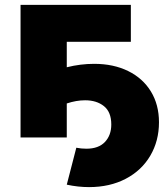

<svg xmlns="http://www.w3.org/2000/svg" viewBox="-20 -562 683 785"><path d="M64 -542H515V-391H253V-287Q309 -301 365 -301Q444 -301 504 -271.5Q564 -242 597 -188Q630 -134 630 -62Q630 14 594.5 74.5Q559 135 494 169Q429 203 344 203Q299 203 253 193L292 42Q312 46 333 46Q383 46 409 18.5Q435 -9 435 -53Q435 -104 405 -128Q375 -152 328 -152Q292 -152 253 -139V0H64Z"/></svg>

Font: Chess Sans ExtraBold
Style: Regular
Weight: 800
Designer: Wolf Bōese
Foundry: Wolf Bōese
Version: Version 7.223